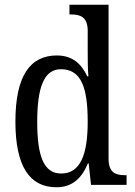

<svg xmlns="http://www.w3.org/2000/svg" viewBox="-20 -780 569 810"><path d="M218 10C286 10 325 -29 351 -91H354L364 0H514V-41H506C467 -41 438 -52 438 -111V-760H273V-719H280C317 -719 350 -710 350 -650V-565C350 -529 350 -490 353 -458H348C324 -510 286 -546 220 -546C107 -546 45 -460 45 -267C45 -75 107 10 218 10ZM238 -48C165 -48 137 -120 137 -266C137 -410 165 -488 237 -488C323 -488 350 -410 350 -267C350 -129 320 -48 238 -48Z"/></svg>

Font: Noto Serif Ethiopic Cn
Style: Regular
Weight: 400
Width: 3
Designer: Monotype Design Team
Foundry: Monotype Imaging Inc.
Version: Version 2.102